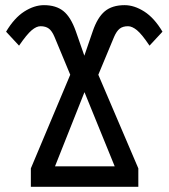

<svg xmlns="http://www.w3.org/2000/svg" viewBox="-20 -718 649 738"><path d="M304.2 -503.9 336.4 -597.7Q354.5 -650.9 382.8 -674.6Q411.1 -698.2 459 -698.2Q496.1 -698.2 534.7 -673.6Q573.2 -648.9 604.5 -596.2L554.7 -542.5Q525.4 -586.4 506.6 -601.8Q487.8 -617.2 472.2 -617.2Q452.1 -617.2 440.2 -607.9Q428.2 -598.6 418.5 -576.2L357.9 -430.7L511.7 -70.8V0H98.6V-70.8L250 -430.7L189.5 -576.2Q180.2 -598.6 168 -607.9Q155.8 -617.2 135.7 -617.2Q120.1 -617.2 101.6 -601.6Q83 -585.9 53.2 -542.5L3.4 -596.2Q34.7 -648.9 73.2 -673.6Q111.8 -698.2 148.9 -698.2Q195.3 -698.2 223.6 -675.5Q252 -652.8 271.5 -597.7ZM420.9 -78.6 304.7 -363.8 191.4 -78.6Z"/></svg>

Font: Arimo Nerd Font
Style: Regular
Weight: 400
Designer: Steve Matteson
Foundry: Monotype Imaging Inc.
Version: Version 1.33;Nerd Fonts 3.2.1